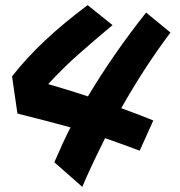

<svg xmlns="http://www.w3.org/2000/svg" viewBox="-20 -700 704 749"><path d="M525 -112Q479 -130 390 -161Q331 -43 301 29L192 -67Q225 -144 255 -203Q180 -224 48 -257L27 -402Q134 -540 322 -680L419 -602Q347 -542 286.5 -488.5Q226 -435 168 -372Q270 -342 323 -324Q423 -491 550 -651L645 -573Q544 -439 453 -278Q540 -246 578 -230Z"/></svg>

Font: Vampiro One
Style: Regular
Weight: 400
Designer: Riccardo De Franceschi
Foundry: Sorkin Type Co.
Version: Version 1.002